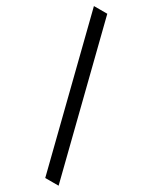

<svg xmlns="http://www.w3.org/2000/svg" viewBox="-262 -856 920 1157"><g transform="rotate(30 198.0 -278.0)"><path d="M283 244H376L112 -800H19Z"/></g></svg>

Font: Noto Sans Tamil Condensed Medium
Style: Regular
Weight: 500
Width: 3
Designer: Jelle Bosma - Monotype Design Team
Foundry: Monotype Imaging Inc.
Version: Version 2.004